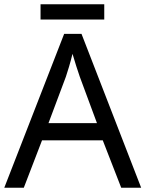

<svg xmlns="http://www.w3.org/2000/svg" viewBox="-20 -875 679 895"><path d="M466 -855H169V-784H466ZM545 0H638L360 -717H279L0 0H91L176 -221H459ZM352 -517 432 -301H206L287 -517C295 -540 308 -583 318 -624C325 -599 346 -533 352 -517Z"/></svg>

Font: Noto Sans Gujarati UI
Style: Regular
Weight: 400
Designer: Jelle Bosma - Monotype Design Team, Universal Thirst
Foundry: Monotype Imaging Inc.
Version: Version 2.106